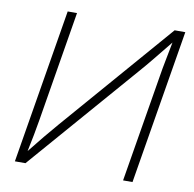

<svg xmlns="http://www.w3.org/2000/svg" viewBox="-81 -810 898 891"><g transform="rotate(10 368.0 -364.0)"><path d="M600.6 0H556.2L640.6 -508.3Q645.5 -540 653.6 -580.8Q661.6 -621.6 670.9 -669.9Q630.9 -620.1 599.6 -581.8Q568.4 -543.5 537.1 -507.8L96.2 0H46.4L167 -727.5H210.9L125 -208Q119.6 -174.8 112.3 -136.7Q105 -98.6 96.2 -57.1Q128.4 -97.7 158.9 -134.8Q189.5 -171.9 215.3 -201.7L670.9 -727.5H721.2Z"/></g></svg>

Font: Inter Extra Light
Style: Italic
Weight: 200
Italic angle: -9.39999°
Designer: Rasmus Andersson
Foundry: rsms
Version: Version 4.000;git-3c8e0fc